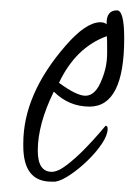

<svg xmlns="http://www.w3.org/2000/svg" viewBox="-20 -341 260 371"><path d="M79 10Q25 10 25 -59V-64Q25 -159 107 -253Q146 -298 174 -298Q182 -298 186 -294Q185 -321 206 -321Q220 -321 220 -267Q220 -135 153 -135Q113 -135 84 -164Q53 -101 53 -50Q53 -9 80 -9Q92 -9 109.5 -22.5Q127 -36 144 -53.5Q161 -71 172.5 -84.5Q184 -98 184 -98Q188 -98 188 -92Q188 -80 177 -63.5Q166 -47 149.5 -31Q133 -15 116 -3.5Q99 8 87 10ZM145 -156Q165 -156 177 -188Q187 -212 187 -238V-254Q187 -265 186.5 -269.5Q186 -274 186 -271Q126 -249 94 -181Q128 -156 145 -156Z"/></svg>

Font: Petemoss
Style: Regular
Weight: 400
Designer: Robert E. Leuschke
Foundry: Robert E. Leuschke
Version: Version 1.010; ttfautohint (v1.8.3)